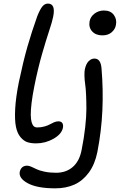

<svg xmlns="http://www.w3.org/2000/svg" viewBox="-20 -824 661 1059"><path d="M179.2 -33.2Q151.4 -33.2 131.1 -39.8Q110.8 -46.4 93 -67.6Q75.2 -88.9 67.9 -124.8Q60.5 -160.6 63.7 -223.1Q66.9 -285.6 84 -371.1Q107.9 -484.9 131.1 -565.9Q154.3 -647 186 -735.8Q201.2 -773.4 214.1 -788.8Q227.1 -804.2 244.1 -804.2Q288.6 -804.2 272.9 -730Q267.6 -703.1 251.2 -654.3Q234.9 -605.5 212.2 -526.9Q189.5 -448.2 169.9 -351.1Q159.2 -297.9 154.3 -257.3Q149.4 -216.8 149.7 -191.2Q149.9 -165.5 154.5 -149.7Q159.2 -133.8 166.7 -127.4Q174.3 -121.1 185.1 -121.1Q207 -121.1 225.6 -126.5Q244.1 -131.8 254.6 -137.9Q265.1 -144 277.8 -149.4Q290.5 -154.8 301.8 -154.8Q317.4 -154.8 323.7 -145.3Q330.1 -135.7 327.1 -119.1Q319.8 -84 274.9 -58.6Q230 -33.2 179.2 -33.2ZM544.9 -628.9Q508.3 -628.9 488.3 -650.9Q468.3 -672.9 474.1 -706.1Q479 -732.4 501.7 -749.3Q524.4 -766.1 553.2 -766.1Q590.3 -766.1 608.2 -741.2Q626 -716.3 619.1 -685.1Q615.7 -663.6 596.2 -646.2Q576.7 -628.9 544.9 -628.9ZM285.2 214.8Q186 214.8 134.3 187.3Q82.5 159.7 88.9 124Q96.7 89.8 129.9 89.8Q139.2 89.8 153.3 95.9Q167.5 102.1 182.1 109.4Q196.8 116.7 225.3 122.8Q253.9 128.9 289.1 128.9Q344.7 128.9 381.6 96.7Q418.5 64.5 430.2 2.9Q443.4 -63 450 -122.8Q456.5 -182.6 456.5 -222.7Q456.5 -262.7 454.8 -300.5Q453.1 -338.4 449.7 -360.4Q446.3 -382.3 445.8 -406.5Q445.3 -430.7 448.2 -442.9Q454.6 -472.2 469 -486.6Q483.4 -501 501 -501Q536.1 -501 540 -445.8Q549.8 -330.1 544.7 -215.8Q539.6 -101.6 517.1 14.2Q503.4 82.5 469.7 128.2Q436 173.8 389.9 194.3Q343.8 214.8 285.2 214.8Z"/></svg>

Font: Shantell Sans Irregular Bouncy
Style: Italic
Weight: 400
Italic angle: -11.31°
Designer: Stephen Nixon, Anya Danilova, Shantell Martin
Foundry: Arrow Type
Version: Version 1.006;[9816181b4]